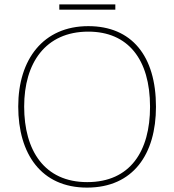

<svg xmlns="http://www.w3.org/2000/svg" viewBox="-20 -844 794 874"><path d="M505 -824H250V-800H505ZM690 -358C690 -590 579 -725 382 -725C177 -725 63 -574 63 -359C63 -143 168 10 376 10C587 10 690 -143 690 -358ZM90 -359C90 -556 186 -700 382 -700C562 -700 663 -575 663 -358C663 -156 573 -15 377 -15C182 -15 90 -159 90 -359Z"/></svg>

Font: Noto Sans Canadian Aboriginal Thin
Style: Regular
Weight: 100
Designer: Monotype Design Team, Typotheque's Kevin King
Foundry: Monotype Imaging Inc.
Version: Version 2.004